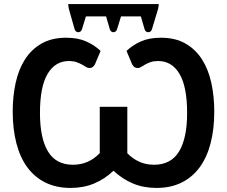

<svg xmlns="http://www.w3.org/2000/svg" viewBox="-20 -916 1116 944"><path d="M602 -665.5Q631.5 -694 672.2 -712.2Q713 -730.5 771.5 -730.5Q842 -730.5 891.8 -702Q941.5 -673.5 973 -624.2Q1004.5 -575 1019 -508.8Q1033.5 -442.5 1033.5 -367.5Q1033.5 -280.5 1015.2 -210.8Q997 -141 961 -92.5Q925 -44 872 -18Q819 8 749.5 8Q685.5 8 633.2 -14Q581 -36 538 -76.5Q495.5 -36 443.2 -14Q391 8 327 8Q257.5 8 204.2 -18Q151 -44 115 -92.5Q79 -141 60.8 -210.8Q42.5 -280.5 42.5 -367.5Q42.5 -442.5 57 -508.8Q71.5 -575 103 -624.2Q134.5 -673.5 184.5 -702Q234.5 -730.5 305 -730.5Q363 -730.5 404 -712.2Q445 -694 474.5 -665.5L446.5 -599Q439.5 -588 433.5 -584.8Q427.5 -581.5 419 -581.5Q411 -581.5 402.5 -587Q394 -592.5 382.8 -598.8Q371.5 -605 356 -610.5Q340.5 -616 319 -616Q251.5 -616 214 -552.8Q176.5 -489.5 176.5 -360.5Q176.5 -237 215.8 -171.5Q255 -106 338.5 -106Q378 -106 410.8 -120.5Q443.5 -135 470.5 -163V-391H606V-162.5Q633 -135 665.5 -120.5Q698 -106 737.5 -106Q821 -106 860.5 -171.5Q900 -237 900 -360.5Q900 -489.5 862.5 -552.8Q825 -616 757.5 -616Q735.5 -616 720.2 -610.5Q705 -605 693.8 -598.8Q682.5 -592.5 674 -587Q665.5 -581.5 657.5 -581.5Q649 -581.5 643 -584.8Q637 -588 630 -599ZM760.5 -896Q760.5 -889 759.5 -884Q758.5 -879 757.5 -873L727 -772Q724.5 -764.5 719.5 -761Q714.5 -757.5 708.8 -757.5Q703 -757.5 698 -761.2Q693 -765 691 -772L672.5 -835.5H575L555.5 -772Q553 -764.5 548 -761Q543 -757.5 537.5 -757.5Q532 -757.5 527 -761.2Q522 -765 520 -772L501.5 -835.5H402.5L383 -772Q380.5 -764.5 375.5 -761Q370.5 -757.5 365 -757.5Q359.5 -757.5 354.2 -761.2Q349 -765 347 -772L318.5 -872.5Q317.5 -878 316.5 -883.5Q315.5 -889 315.5 -896Z"/></svg>

Font: Lato 2
Style: Bold
Weight: 700
Designer: Lukasz Dziedzic with Adam Twardoch and Botio Nikoltchev
Foundry: tyPoland Lukasz Dziedzic
Version: Version 2.015; 2015-08-06; http://www.latofonts.com/